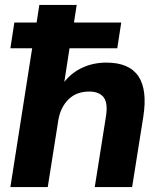

<svg xmlns="http://www.w3.org/2000/svg" viewBox="-20 -756 653 776"><path d="M22 0 110 -561H22L38 -665H128L139 -736H290L279 -665H470L454 -561H261L240 -425Q270 -463 314 -483Q358 -503 410 -503Q594 -503 559 -283L514 0H363L408 -284Q417 -339 399 -362.5Q381 -386 341 -386Q289 -386 257 -354.5Q225 -323 216 -272L173 0Z"/></svg>

Font: Mulish ExtraBold
Style: Italic
Weight: 800
Italic angle: -9°
Designer: Vernon Adams
Foundry: Vernon Adams
Version: Version 3.603; ttfautohint (v1.8.3)